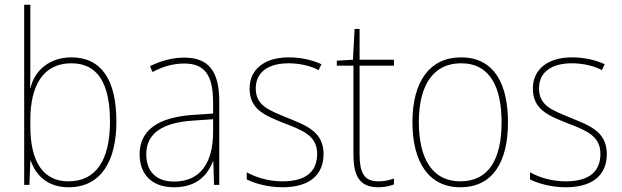

<svg xmlns="http://www.w3.org/2000/svg" viewBox="-20 -780 2622 810"><path d="M108 -509V-760H82V0H104L108 -101H110C133 -37 184 10 269 10C408 10 471 -103 471 -267C471 -444 407 -538 281 -538C191 -538 127 -485 109 -410H107C108 -438 108 -481 108 -509ZM281 -513C391 -513 444 -430 444 -267C444 -102 383 -15 269 -15C165 -15 108 -93 108 -248V-274C108 -422 164 -513 281 -513Z M757 -537C707 -537 658 -523 613 -501L623 -476C672 -502 715 -512 757 -512C841 -512 879 -467 879 -347V-301L791 -295C652 -285 569 -234 569 -129C569 -49 616 10 714 10C811 10 856 -42 878 -99H880L883 0H905V-353C905 -483 857 -537 757 -537ZM792 -271 879 -277V-220C878 -98 829 -14 714 -14C639 -14 597 -57 597 -129C597 -220 670 -263 792 -271Z M1345 -130C1345 -226 1270 -251 1190 -284C1115 -315 1059 -334 1059 -407C1059 -477 1113 -513 1198 -513C1243 -513 1293 -502 1324 -484L1336 -509C1300 -526 1252 -538 1198 -538C1093 -538 1033 -485 1033 -407C1033 -317 1099 -292 1182 -259C1260 -229 1318 -206 1318 -131C1318 -59 1274 -15 1172 -15C1117 -15 1065 -29 1021 -53V-23C1053 -7 1108 10 1172 10C1288 10 1345 -44 1345 -130Z M1575 -15C1514 -15 1497 -55 1497 -130V-503H1642V-528H1497V-658H1476L1469 -528L1401 -524V-503H1471V-130C1471 -42 1494 10 1575 10C1604 10 1623 5 1642 -2V-27C1624 -20 1602 -15 1575 -15Z M2123 -264C2123 -423 2067 -538 1925 -538C1793 -538 1720 -436 1720 -265C1720 -97 1788 10 1922 10C2059 10 2123 -97 2123 -264ZM1747 -265C1747 -421 1808 -513 1925 -513C2050 -513 2096 -408 2096 -264C2096 -110 2043 -15 1922 -15C1803 -15 1747 -112 1747 -265Z M2540 -130C2540 -226 2465 -251 2385 -284C2310 -315 2254 -334 2254 -407C2254 -477 2308 -513 2393 -513C2438 -513 2488 -502 2519 -484L2531 -509C2495 -526 2447 -538 2393 -538C2288 -538 2228 -485 2228 -407C2228 -317 2294 -292 2377 -259C2455 -229 2513 -206 2513 -131C2513 -59 2469 -15 2367 -15C2312 -15 2260 -29 2216 -53V-23C2248 -7 2303 10 2367 10C2483 10 2540 -44 2540 -130Z"/></svg>

Font: Noto Sans Lao SemiCondensed Thin
Style: Regular
Weight: 100
Width: 4
Designer: Monotype Design Team
Foundry: Monotype Imaging Inc.
Version: Version 2.003